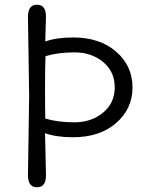

<svg xmlns="http://www.w3.org/2000/svg" viewBox="-20 -780 607 810"><path d="M103 -375 98 -710Q98 -760 136 -760Q174 -760 174 -710Q174 -692 171 -605Q219 -622 289 -622Q401 -622 470 -562Q539 -502 539 -411.5Q539 -321 470 -261Q401 -201 288 -201Q218 -201 170 -218L174 -40Q174 10 136 10Q98 10 98 -40ZM172 -543Q170 -501 170 -411.5Q170 -322 171 -280Q223 -264 294 -264Q365 -264 414.5 -304.5Q464 -345 464 -411.5Q464 -478 415 -518.5Q366 -559 295 -559Q224 -559 172 -543Z"/></svg>

Font: Delius
Style: Regular
Weight: 400
Designer: Natalia Raices
Foundry: Natalia Raices
Version: Version 1.001